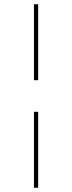

<svg xmlns="http://www.w3.org/2000/svg" viewBox="-20 -750 342 910"><path d="M141 140V-220H161V140ZM141 -370V-730H161V-370Z"/></svg>

Font: M PLUS 1p Thin
Style: Regular
Weight: 250
Version: Version 1.062